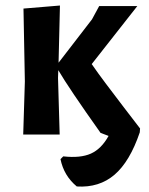

<svg xmlns="http://www.w3.org/2000/svg" viewBox="-20 -487 539 695"><path d="M64 0 70 -192 65 -456 197 -467 192 -260 313 -417 339 -465H477L312 -255Q334 -223 363 -184.5Q392 -146 429 -97.5Q466 -49 487 -22L486 -8Q450 98 394.5 145.5Q339 193 258 188Q211 149 199 89L209 79Q271 86 309 69Q347 52 373 5L344 -6Q229 -168 191 -233L190 -205L196 0Z"/></svg>

Font: Alegreya Sans
Style: Bold
Weight: 700
Designer: Juan Pablo del Peral
Foundry: Huerta Tipografica
Version: Version 2.007